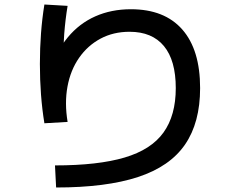

<svg xmlns="http://www.w3.org/2000/svg" viewBox="-20 -784 1040 852"><path d="M224 -50Q415 -50 533 -85Q651 -120 705.5 -196Q760 -272 760 -393Q760 -516 707.5 -579.5Q655 -643 555 -643Q483 -643 426 -612.5Q369 -582 331 -527.5Q293 -473 279.5 -400Q266 -327 280 -243L177 -237Q157 -359 157 -500Q157 -641 177 -764L280 -758Q260 -638 260 -500Q260 -463 261.5 -426Q263 -389 266 -354L201 -468Q230 -557 281 -618.5Q332 -680 403 -711.5Q474 -743 561 -743Q710 -743 789 -653Q868 -563 868 -393Q868 -240 801 -142.5Q734 -45 592.5 1.5Q451 48 229 48Z"/></svg>

Font: M PLUS 2 Thin Medium
Style: Regular
Weight: 500
Version: Version 1.001